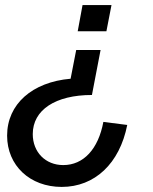

<svg xmlns="http://www.w3.org/2000/svg" viewBox="-20 -546 601 756"><path d="M342 -172 376 -349H280L258 -236C107 -223 8 -136 8 -12C8 106 98 190 223 190C353 190 451 98 481 -54L387 -66C367 41 309 104 229 104C159 104 109 53 109 -18C109 -113 198 -172 342 -172ZM419 -526H305L286 -423H399Z"/></svg>

Font: Uncut Sans Medium Italic
Style: Regular
Weight: 500
Italic angle: -11°
Designer: Kasper Nordkvist
Foundry: UNCUT.wtf
Version: Version 1.304;Glyphs 3.2 (3246)